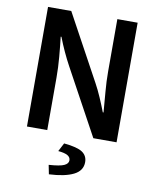

<svg xmlns="http://www.w3.org/2000/svg" viewBox="-95 -727 846 1034"><g transform="rotate(10 328.0 -210.5)"><path d="M83 0V-654H210L406 -294Q424 -261 440.5 -223Q457 -185 472 -146H476Q472 -199 467 -256.5Q462 -314 462 -368V-654H573V0H446L250 -360Q232 -393 214.5 -431Q197 -469 182 -508H178Q184 -457 189 -399.5Q194 -342 194 -286V0ZM244 233 234 183Q295 179 317.5 168.5Q340 158 340 140Q340 123 323.5 113.5Q307 104 272 101L296 55Q369 62 397 81Q425 100 425 135Q425 182 377.5 205.5Q330 229 244 233Z"/></g></svg>

Font: Source Sans 3 ExtraLight SemiBold
Style: Regular
Weight: 600
Version: Version 3.052;hotconv 1.1.0;makeotfexe 2.6.0